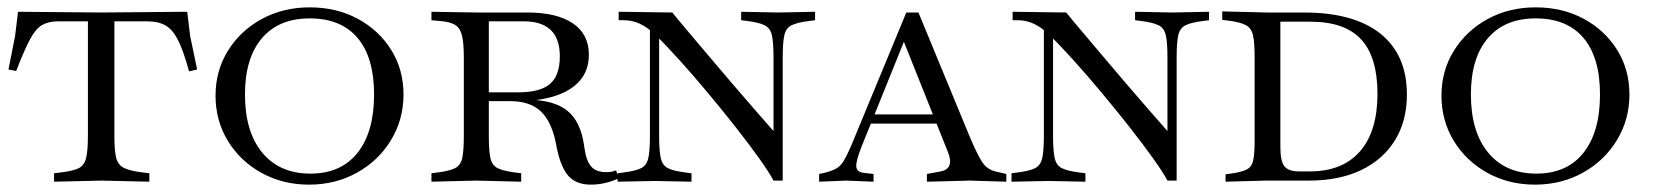

<svg xmlns="http://www.w3.org/2000/svg" viewBox="-20 -491 4497 522"><path d="M127 3V-20L144 -22Q178 -26 193.5 -33.5Q209 -41 214 -61Q219 -81 219 -121V-449H291V-121Q291 -81 296 -61.5Q301 -42 318 -34Q335 -26 369 -22L386 -20V3L257 0ZM494 -297Q479 -352 464.5 -381Q450 -410 430.5 -421.5Q411 -433 380 -433H138Q112 -433 94.5 -423Q77 -413 61.5 -384Q46 -355 24 -298L3 -302L21 -393L29 -459L255 -457L489 -459L497 -393L516 -302Z M820 11Q749 11 691 -21Q633 -53 599.5 -108Q566 -163 566 -231Q566 -299 600 -353.5Q634 -408 692 -439.5Q750 -471 822 -471Q895 -471 952.5 -440Q1010 -409 1043.5 -355.5Q1077 -302 1077 -234Q1077 -166 1043 -110Q1009 -54 950.5 -21.5Q892 11 820 11ZM824 -19Q907 -19 952 -75.5Q997 -132 997 -234Q997 -335 952 -388Q907 -441 822 -441Q738 -441 692 -387Q646 -333 646 -234Q646 -133 693 -76Q740 -19 824 -19Z M1587 11Q1547 11 1526 -12Q1505 -35 1494 -88L1491 -103Q1479 -162 1449.5 -189Q1420 -216 1367 -216H1303V-240H1389Q1449 -240 1475.5 -263Q1502 -286 1502 -338Q1502 -433 1404 -433H1309V-120Q1309 -80 1313.5 -60.5Q1318 -41 1333.5 -33.5Q1349 -26 1381 -22L1397 -20V3L1275 0L1153 3V-20L1169 -22Q1201 -26 1216.5 -33.5Q1232 -41 1236.5 -60.5Q1241 -80 1241 -120V-335Q1241 -374 1236 -394.5Q1231 -415 1217 -423.5Q1203 -432 1175 -434L1153 -436V-459L1276 -457H1414Q1494 -457 1537.5 -427.5Q1581 -398 1581 -342Q1581 -288 1540 -256Q1499 -224 1420 -217L1416 -220Q1487 -219 1523 -189.5Q1559 -160 1568 -95L1569 -88Q1574 -53 1587.5 -38Q1601 -23 1628 -23Q1636 -23 1642 -24Q1648 -25 1655 -28L1662 -6Q1624 11 1587 11Z M2083 0Q2072 -21 2045 -59Q2018 -97 1981.5 -143.5Q1945 -190 1904.5 -238.5Q1864 -287 1826.5 -328.5Q1789 -370 1761 -397Q1740 -417 1719.5 -426.5Q1699 -436 1676 -436H1662V-459L1808 -457Q1818 -444 1843 -414.5Q1868 -385 1900.5 -346.5Q1933 -308 1968 -267Q2003 -226 2034.5 -190Q2066 -154 2088 -129L2083 -105V-335Q2083 -376 2078.5 -395.5Q2074 -415 2058.5 -422.5Q2043 -430 2011 -434L1995 -436V-459L2096 -457L2196 -459V-436L2180 -434Q2148 -430 2132.5 -422.5Q2117 -415 2112.5 -395.5Q2108 -376 2108 -335V0ZM1659 3V-20L1675 -22Q1707 -26 1722.5 -33.5Q1738 -41 1742.5 -61Q1747 -81 1747 -121V-425L1772 -402V-121Q1772 -81 1776.5 -61Q1781 -41 1796.5 -33.5Q1812 -26 1844 -22L1860 -20V3L1760 1Z M2207 3V-18L2221 -21Q2241 -26 2253 -32.5Q2265 -39 2273.5 -53Q2282 -67 2293 -92L2444 -457H2477L2617 -118Q2639 -66 2652 -48Q2665 -30 2686 -25L2716 -18V3L2617 0L2500 3V-18L2538 -25Q2557 -29 2561.5 -42.5Q2566 -56 2557 -78L2426 -406H2449L2323 -94Q2307 -54 2308 -38.5Q2309 -23 2329 -21L2355 -18V3L2280 0ZM2339 -155 2350 -180H2523L2532 -155Z M3154 0Q3143 -21 3116 -59Q3089 -97 3052.5 -143.5Q3016 -190 2975.5 -238.5Q2935 -287 2897.5 -328.5Q2860 -370 2832 -397Q2811 -417 2790.5 -426.5Q2770 -436 2747 -436H2733V-459L2879 -457Q2889 -444 2914 -414.5Q2939 -385 2971.5 -346.5Q3004 -308 3039 -267Q3074 -226 3105.5 -190Q3137 -154 3159 -129L3154 -105V-335Q3154 -376 3149.5 -395.5Q3145 -415 3129.5 -422.5Q3114 -430 3082 -434L3066 -436V-459L3167 -457L3267 -459V-436L3251 -434Q3219 -430 3203.5 -422.5Q3188 -415 3183.5 -395.5Q3179 -376 3179 -335V0ZM2730 3V-20L2746 -22Q2778 -26 2793.5 -33.5Q2809 -41 2813.5 -61Q2818 -81 2818 -121V-425L2843 -402V-121Q2843 -81 2847.5 -61Q2852 -41 2867.5 -33.5Q2883 -26 2915 -22L2931 -20V3L2831 1Z M3312 3V-17L3326 -19Q3355 -23 3369 -30Q3383 -37 3387 -54.5Q3391 -72 3391 -108V-335Q3391 -376 3386.5 -395.5Q3382 -415 3366.5 -423Q3351 -431 3319 -435L3303 -437V-460L3426 -457H3525Q3661 -457 3733 -399.5Q3805 -342 3805 -234Q3805 -162 3772.5 -109.5Q3740 -57 3680.5 -28.5Q3621 0 3538 0H3422ZM3512 -25H3541Q3630 -25 3677.5 -79.5Q3725 -134 3725 -236Q3725 -336 3680.5 -384Q3636 -432 3543 -432H3461V-91Q3461 -53 3472 -39Q3483 -25 3512 -25Z M4153 11Q4082 11 4024 -21Q3966 -53 3932.5 -108Q3899 -163 3899 -231Q3899 -299 3933 -353.5Q3967 -408 4025 -439.5Q4083 -471 4155 -471Q4228 -471 4285.5 -440Q4343 -409 4376.5 -355.5Q4410 -302 4410 -234Q4410 -166 4376 -110Q4342 -54 4283.5 -21.5Q4225 11 4153 11ZM4157 -19Q4240 -19 4285 -75.5Q4330 -132 4330 -234Q4330 -335 4285 -388Q4240 -441 4155 -441Q4071 -441 4025 -387Q3979 -333 3979 -234Q3979 -133 4026 -76Q4073 -19 4157 -19Z"/></svg>

Font: Baskervville SC
Style: Regular
Weight: 400
Designer: Alexis Faudot, Rémi Forte, Morgane Pierson, Rafael Ribas, Tanguy Vanlaeys, Rosalie Wagner, Thomas Huot-Marchand
Foundry: ANRT
Version: Version 1.100